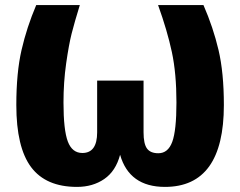

<svg xmlns="http://www.w3.org/2000/svg" viewBox="-20 -715 941 753"><path d="M778 -695Q816 -608 837 -519Q858 -430 858 -303Q858 18 627 18Q487 18 451 -108Q434 -44 389 -13Q344 18 282 18Q160 18 102 -59.5Q44 -137 44 -303Q44 -430 64.5 -519Q85 -608 122 -695H293Q272 -627 261 -583.5Q250 -540 239.5 -466.5Q229 -393 229 -313Q229 -205 246 -160Q263 -115 303 -115Q361 -115 361 -196V-399H543V-196Q543 -151 556.5 -132.5Q570 -114 601 -114Q639 -114 655.5 -158.5Q672 -203 672 -313Q672 -427 654 -511Q636 -595 600 -695Z"/></svg>

Font: FiraGO ExtraBold
Style: Regular
Weight: 800
Designer: bBox Type
Foundry: bBox Type GmbH
Version: Version 1.001;PS 001.001;hotconv 1.0.88;makeotf.lib2.5.64775